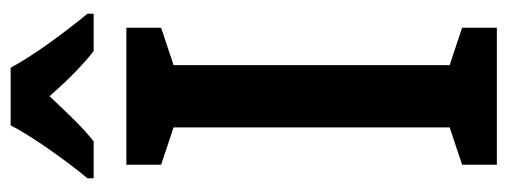

<svg xmlns="http://www.w3.org/2000/svg" viewBox="-324 -654 977 370"><g transform="rotate(-90 165.0 -468.5)"><path d="M220 -937H109C88 -896 41 -830 7 -789V-777H78C104 -797 133 -828 165 -862C195 -828 224 -799 252 -777H324V-789C288 -833 244 -892 220 -937ZM297 0V-67L225 -91V-623L297 -647V-714H33V-647L105 -623V-91L33 -67V0Z"/></g></svg>

Font: Noto Sans Ethiopic Cond SemBd
Style: Regular
Weight: 600
Width: 3
Designer: Monotype Design Team
Foundry: Monotype Imaging Inc.
Version: Version 2.102